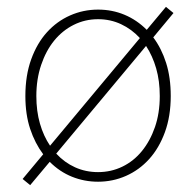

<svg xmlns="http://www.w3.org/2000/svg" viewBox="-20 -518 572 560"><path d="M266 12Q226 12 190 -2.5Q154 -17 125 -46L68 22L46 4L106 -68Q82 -100 68 -142Q54 -184 54 -238Q54 -298 71 -345Q88 -392 117 -424Q146 -456 184.5 -473Q223 -490 266 -490Q307 -490 343 -475Q379 -460 408 -431L464 -498L486 -480L427 -409Q451 -377 464.5 -334.5Q478 -292 478 -238Q478 -179 461 -132.5Q444 -86 415 -54Q386 -22 347.5 -5Q309 12 266 12ZM86 -238Q86 -194 96.5 -157.5Q107 -121 126 -93L388 -407Q364 -433 333 -447.5Q302 -462 266 -462Q228 -462 195 -445.5Q162 -429 138 -399.5Q114 -370 100 -328.5Q86 -287 86 -238ZM266 -16Q304 -16 337 -32Q370 -48 394 -77.5Q418 -107 432 -147.5Q446 -188 446 -238Q446 -282 435.5 -318.5Q425 -355 406 -384L144 -70Q168 -44 199 -30Q230 -16 266 -16Z"/></svg>

Font: TypoPRO Source Sans Pro
Style: Regular
Weight: 200
Designer: Paul D. Hunt
Foundry: Adobe Systems Incorporated
Version: Version 2.020;PS 2.000;hotconv 1.0.86;makeotf.lib2.5.63406